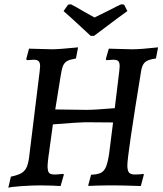

<svg xmlns="http://www.w3.org/2000/svg" viewBox="-20 -869 762 900"><path d="M721 -647 711 -595Q675 -590 661 -578.5Q647 -567 642 -539Q577 -141 577 -94Q577 -70 584.5 -60.5Q592 -51 612 -51Q637 -51 653 -54L654 -49L640 3Q550 0 521 0H486L432 1Q398 3 393 2L407 -50Q437 -51 453 -59Q469 -67 477.5 -88.5Q486 -110 492 -152L510 -295L380 -296Q354 -296 228 -286L212 -170Q210 -150 208 -142Q207 -133 205 -116Q203 -99 203 -89Q203 -80 204 -77Q205 -62 212.5 -56.5Q220 -51 237 -51Q247 -51 277 -54Q279 -52 279 -49L264 3Q249 2 222 1Q195 0 170 0Q130 0 80 3.5Q30 7 19 11L31 -41Q65 -48 82 -58.5Q99 -69 107 -90Q115 -111 119 -153L166 -535Q168 -553 168 -558Q168 -576 161 -582.5Q154 -589 137 -589L106 -587L103 -592L116 -641L147 -640L226 -638Q254 -638 346 -647L336 -595Q308 -590 295 -583Q282 -576 275.5 -560.5Q269 -545 264 -511L239 -356Q337 -354 385 -354Q425 -354 518 -362L539 -535Q541 -553 541 -558Q541 -576 534.5 -582.5Q528 -589 511 -589L479 -587L476 -592L490 -641Q492 -641 519.5 -640Q547 -639 599 -638Q640 -638 721 -647ZM421 -701H405Q292 -806 278 -817L299 -847L312 -849Q322 -845 380 -811L423 -787L486 -818Q543 -848 550 -849L562 -847L577 -817Q560 -806 421 -701Z"/></svg>

Font: Alegreya Medium
Style: Italic
Weight: 500
Italic angle: -7°
Designer: Juan Pablo del Peral
Foundry: Huerta Tipografica
Version: Version 2.008; ttfautohint (v1.8)